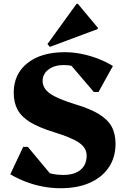

<svg xmlns="http://www.w3.org/2000/svg" viewBox="-20 -983 668 1019"><path d="M301.8 16Q254.2 16 208 7.3Q161.8 -1.4 118 -18Q74.2 -34.6 34.6 -58L103 -203.4H127.8L276 -25.6H152.8V-123Q169.4 -92.4 214.3 -73.5Q259.2 -54.6 315.4 -54.6Q375.2 -54.6 407.5 -81.5Q439.8 -108.4 439.8 -157.4Q439.8 -197.6 400.6 -225Q361.4 -252.4 266.8 -281.4Q188.6 -305.6 141.5 -333.8Q94.4 -362 73.6 -400.2Q52.8 -438.4 52.8 -491Q52.8 -590.2 125.7 -648.1Q198.6 -706 324.2 -706Q366.4 -706 410.5 -697.4Q454.6 -688.8 497.8 -672.5Q541 -656.2 579.2 -632.8L502.8 -494.8H478L332.8 -664.8H462.4L461 -567.4Q443.4 -599.8 405.1 -618.8Q366.8 -637.8 318.6 -637.8Q269.2 -637.8 237.7 -614.2Q206.2 -590.6 206.2 -553.6Q206.2 -514.2 245.4 -486.4Q284.6 -458.6 379.2 -429.6Q457.6 -406.2 504.6 -377.6Q551.6 -349 572.4 -311.3Q593.2 -273.6 593.2 -220Q593.2 -148.2 557.6 -95.1Q522 -42 456.7 -13Q391.4 16 301.8 16ZM244.8 -734.2 231.8 -749 386.4 -962.8H393.2L499 -835.8V-829Z"/></svg>

Font: Platypi Light
Style: Regular
Weight: 300
Designer: David Sargent
Foundry: Bolt Cutter Type
Version: Version 1.200